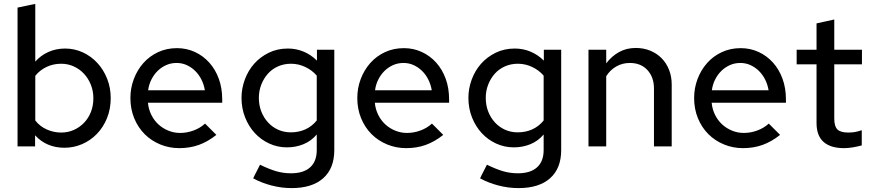

<svg xmlns="http://www.w3.org/2000/svg" viewBox="-20 -751 4470 985"><path d="M548 -248Q548 -192 529 -145Q510 -98 477 -64Q444 -30 401 -11.5Q358 7 310 7Q265 7 227 -9Q189 -25 160 -57V0H70V-712Q93 -717 115.5 -721.5Q138 -726 161 -731V-435Q188 -466 227.5 -484Q267 -502 314 -502Q362 -502 404.5 -482.5Q447 -463 479 -428.5Q511 -394 529.5 -347.5Q548 -301 548 -248ZM294 -424Q253 -424 218.5 -407.5Q184 -391 161 -362V-133Q184 -103 219.5 -87Q255 -71 294 -71Q329 -71 359 -84.5Q389 -98 411.5 -121.5Q434 -145 446.5 -177Q459 -209 459 -247Q459 -284 446 -316.5Q433 -349 410.5 -373Q388 -397 358 -410.5Q328 -424 294 -424Z M1090 -59Q1046 -24 1000 -7.5Q954 9 900 9Q848 9 802 -10Q756 -29 722 -63Q688 -97 668.5 -144.5Q649 -192 649 -248Q649 -299 666.5 -345.5Q684 -392 715.5 -427.5Q747 -463 791 -483.5Q835 -504 888 -504Q937 -504 979.5 -484.5Q1022 -465 1053.5 -430Q1085 -395 1102.5 -347Q1120 -299 1120 -241V-224H739Q742 -191 756 -162.5Q770 -134 792 -113.5Q814 -93 843 -81Q872 -69 904 -69Q939 -69 973 -81.5Q1007 -94 1032 -117ZM886 -428Q857 -428 832.5 -417Q808 -406 789 -387.5Q770 -369 757 -343.5Q744 -318 740 -288H1031Q1026 -318 1013 -343.5Q1000 -369 981 -387.5Q962 -406 938 -417Q914 -428 886 -428Z M1452 5Q1404 5 1361.5 -14.5Q1319 -34 1287.5 -68Q1256 -102 1237.5 -148.5Q1219 -195 1219 -249Q1219 -297 1236 -343Q1253 -389 1284 -424Q1315 -459 1359 -480.5Q1403 -502 1457 -502Q1500 -502 1538 -486Q1576 -470 1606 -440V-496H1695V19Q1695 113 1638 163.5Q1581 214 1476 214Q1424 214 1372.5 200.5Q1321 187 1279 164Q1287 146 1296.5 128.5Q1306 111 1314 94Q1359 116 1395.5 127Q1432 138 1473 138Q1537 138 1571 107.5Q1605 77 1605 19V-61Q1576 -27 1536.5 -11Q1497 5 1452 5ZM1308 -249Q1308 -211 1320.5 -179Q1333 -147 1355 -123Q1377 -99 1407 -85.5Q1437 -72 1472 -72Q1513 -72 1547 -87.5Q1581 -103 1605 -133V-363Q1581 -391 1546 -407.5Q1511 -424 1473 -424Q1437 -424 1406.5 -410.5Q1376 -397 1354.5 -373Q1333 -349 1320.5 -317Q1308 -285 1308 -249Z M2254 -59Q2210 -24 2164 -7.5Q2118 9 2064 9Q2012 9 1966 -10Q1920 -29 1886 -63Q1852 -97 1832.5 -144.5Q1813 -192 1813 -248Q1813 -299 1830.5 -345.5Q1848 -392 1879.5 -427.5Q1911 -463 1955 -483.5Q1999 -504 2052 -504Q2101 -504 2143.5 -484.5Q2186 -465 2217.5 -430Q2249 -395 2266.5 -347Q2284 -299 2284 -241V-224H1903Q1906 -191 1920 -162.5Q1934 -134 1956 -113.5Q1978 -93 2007 -81Q2036 -69 2068 -69Q2103 -69 2137 -81.5Q2171 -94 2196 -117ZM2050 -428Q2021 -428 1996.5 -417Q1972 -406 1953 -387.5Q1934 -369 1921 -343.5Q1908 -318 1904 -288H2195Q2190 -318 2177 -343.5Q2164 -369 2145 -387.5Q2126 -406 2102 -417Q2078 -428 2050 -428Z M2616 5Q2568 5 2525.5 -14.5Q2483 -34 2451.5 -68Q2420 -102 2401.5 -148.5Q2383 -195 2383 -249Q2383 -297 2400 -343Q2417 -389 2448 -424Q2479 -459 2523 -480.5Q2567 -502 2621 -502Q2664 -502 2702 -486Q2740 -470 2770 -440V-496H2859V19Q2859 113 2802 163.5Q2745 214 2640 214Q2588 214 2536.5 200.5Q2485 187 2443 164Q2451 146 2460.5 128.5Q2470 111 2478 94Q2523 116 2559.5 127Q2596 138 2637 138Q2701 138 2735 107.5Q2769 77 2769 19V-61Q2740 -27 2700.5 -11Q2661 5 2616 5ZM2472 -249Q2472 -211 2484.5 -179Q2497 -147 2519 -123Q2541 -99 2571 -85.5Q2601 -72 2636 -72Q2677 -72 2711 -87.5Q2745 -103 2769 -133V-363Q2745 -391 2710 -407.5Q2675 -424 2637 -424Q2601 -424 2570.5 -410.5Q2540 -397 2518.5 -373Q2497 -349 2484.5 -317Q2472 -285 2472 -249Z M2999 0V-496H3090V-426Q3118 -463 3156 -484Q3194 -505 3242 -505Q3282 -505 3316 -491Q3350 -477 3374.5 -452Q3399 -427 3412.5 -392.5Q3426 -358 3426 -318V0H3335V-297Q3335 -355 3301.5 -391.5Q3268 -428 3211 -428Q3173 -428 3141.5 -410Q3110 -392 3090 -360V0Z M3982 -59Q3938 -24 3892 -7.5Q3846 9 3792 9Q3740 9 3694 -10Q3648 -29 3614 -63Q3580 -97 3560.5 -144.5Q3541 -192 3541 -248Q3541 -299 3558.5 -345.5Q3576 -392 3607.5 -427.5Q3639 -463 3683 -483.5Q3727 -504 3780 -504Q3829 -504 3871.5 -484.5Q3914 -465 3945.5 -430Q3977 -395 3994.5 -347Q4012 -299 4012 -241V-224H3631Q3634 -191 3648 -162.5Q3662 -134 3684 -113.5Q3706 -93 3735 -81Q3764 -69 3796 -69Q3831 -69 3865 -81.5Q3899 -94 3924 -117ZM3778 -428Q3749 -428 3724.5 -417Q3700 -406 3681 -387.5Q3662 -369 3649 -343.5Q3636 -318 3632 -288H3923Q3918 -318 3905 -343.5Q3892 -369 3873 -387.5Q3854 -406 3830 -417Q3806 -428 3778 -428Z M4169 -120V-421H4067V-496H4169V-631Q4192 -636 4214.5 -641Q4237 -646 4260 -651V-496H4402V-421H4260V-142Q4260 -102 4276.5 -86.5Q4293 -71 4331 -71Q4350 -71 4365 -73.5Q4380 -76 4401 -83V-5Q4379 1 4355 5Q4331 9 4310 9Q4241 9 4205 -23Q4169 -55 4169 -120Z"/></svg>

Font: Rosa Sans
Style: Regular
Weight: 400
Designer: Pentagram / MCKL
Foundry: Pentagram / MCKL
Version: Version 1.005;September 16, 2019;FontCreator 11.5.0.2425 64-